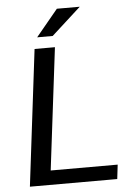

<svg xmlns="http://www.w3.org/2000/svg" viewBox="-57 -871 586 911"><g transform="rotate(-5 236.0 -415.0)"><path d="M464 0 472 -68H153L224 -649H127L48 0ZM358 -830H249L144 -703H218Z"/></g></svg>

Font: Gamestation Display
Style: Italic
Weight: 400
Designer: Jonas Hecksher
Foundry: Jonas Hecksher, Playtypeª, e-types AS
Version: Version 1.003